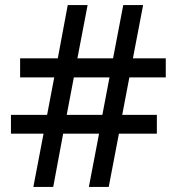

<svg xmlns="http://www.w3.org/2000/svg" viewBox="-20 -734 694 754"><path d="M488 -430 460 -283H596V-209H447L407 0H329L369 -209H228L189 0H111L151 -209H23V-283H165L193 -430H59V-505H207L246 -714H324L284 -505H424L464 -714H542L502 -505H631V-430ZM242 -283H382L410 -430H270Z"/></svg>

Font: Noto Sans Hebrew Thin Medium
Style: Regular
Weight: 500
Version: Version 3.001